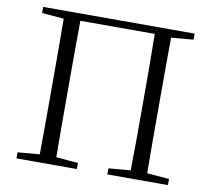

<svg xmlns="http://www.w3.org/2000/svg" viewBox="-80 -815 995 905"><g transform="rotate(10 417.5 -362.5)"><path d="M55 -696 160 -687C161 -590 161 -490 161 -390V-342C161 -231 161 -135 160 -38L55 -29V0H344V-29L239 -38C238 -136 238 -231 238 -342V-390C238 -491 238 -593 239 -691H595C597 -592 597 -491 597 -390V-342C597 -231 597 -135 595 -38L490 -29V0H780V-29L674 -38C673 -136 673 -232 673 -342V-390C673 -490 673 -590 674 -687L780 -696V-725H55Z"/></g></svg>

Font: Source Han Serif CN Light
Style: Regular
Weight: 300
Designer: Ryoko NISHIZUKA 西塚涼子 (kana & ideographs); Frank Grießhammer (Latin, Greek & Cyrillic); Wenlong ZHANG 张文龙 (bopomofo); San
Foundry: Adobe
Version: Version 2.003;hotconv 1.1.1;makeotfexe 2.6.0